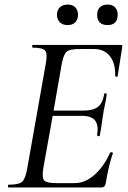

<svg xmlns="http://www.w3.org/2000/svg" viewBox="-20 -822 560 842"><path d="M277 -712Q255 -712 242.5 -724Q230 -736 230 -758Q230 -778 242.5 -790Q255 -802 277 -802Q298 -802 310 -790Q322 -778 322 -758Q322 -736 310 -724Q298 -712 277 -712ZM452 -712Q406 -712 406 -758Q406 -778 418 -790Q430 -802 452 -802Q473 -802 484.5 -790Q496 -778 496 -758Q496 -712 452 -712ZM510 -625Q518 -625 516 -616Q513 -600 506 -552Q499 -504 496 -488Q496 -486 493 -485.5Q490 -485 487.5 -486.5Q485 -488 485 -489Q487 -543 462.5 -575Q438 -607 392 -607H330Q286 -607 272.5 -595.5Q259 -584 251 -543L215 -337H346Q388 -337 409 -353Q430 -369 437 -409Q437 -412 440 -413Q443 -414 445.5 -412.5Q448 -411 448 -408Q445 -385 439.5 -359.5Q434 -334 433 -325Q431 -314 428.5 -295.5Q426 -277 423.5 -261Q421 -245 418 -229Q418 -226 414.5 -225Q411 -224 408.5 -225.5Q406 -227 406 -230Q413 -273 397 -293.5Q381 -314 339 -314H211L170 -85Q163 -43 173.5 -31Q184 -19 226 -19H309Q353 -19 394.5 -55.5Q436 -92 463 -153Q464 -154 467 -154.5Q470 -155 472.5 -153.5Q475 -152 475 -150Q457 -99 443 -15Q439 0 426 0H17Q15 0 15 -6Q15 -12 17 -12Q62 -12 76.5 -24.5Q91 -37 99 -81L181 -544Q189 -587 178 -600Q167 -613 124 -613Q121 -613 121 -619Q121 -625 124 -625Z"/></svg>

Font: Cormorant Infant Book
Style: Italic
Weight: 500
Italic angle: -10°
Designer: Christian Thalmann (Catharsis Fonts)
Version: Version 1.000;PS 002.000;hotconv 1.0.88;makeotf.lib2.5.64775